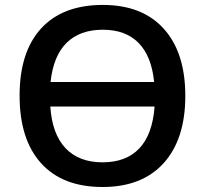

<svg xmlns="http://www.w3.org/2000/svg" viewBox="-20 -745 828 775"><path d="M728 -357.9Q728 -183.6 640.9 -86.9Q553.7 9.8 394 9.8Q232.4 9.8 145.8 -86.2Q59.1 -182.1 59.1 -358.9Q59.1 -535.6 146.2 -630.4Q233.4 -725.1 395 -725.1Q554.2 -725.1 641.1 -628.9Q728 -532.7 728 -357.9ZM394 -89.8Q489.3 -89.8 542.5 -146.2Q595.7 -202.6 604 -314.9H183.1Q190.4 -204.1 244.4 -147Q298.3 -89.8 394 -89.8ZM395 -625Q302.7 -625 249 -572.3Q195.3 -519.5 184.1 -414.1H602.1Q591.8 -518.1 539.6 -571.5Q487.3 -625 395 -625Z"/></svg>

Font: JBL Sans
Style: Semibold
Weight: 600
Version: Version 1.10